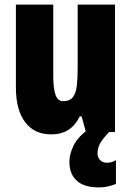

<svg xmlns="http://www.w3.org/2000/svg" viewBox="-20 -573 569 833"><path d="M479 -553V0H353L334 -68H326Q307 -29 276.5 -9.5Q246 10 202 10Q129 10 89 -43Q49 -96 49 -193V-553H211V-246Q211 -191 220.5 -162.5Q230 -134 254 -134Q283 -134 296.5 -152Q310 -170 313.5 -203Q317 -236 317 -280V-553ZM403 93Q403 109 414 121Q425 133 444 133Q458 133 467 129.5Q476 126 483 122V225Q471 230 452 235Q433 240 408 240Q344 240 312.5 210.5Q281 181 281 129Q281 95 300 57Q319 19 370 -17L453 0Q422 33 412.5 52.5Q403 72 403 93Z"/></svg>

Font: Noto Sans Sinhala ExtraCondensed Black
Style: Regular
Weight: 900
Width: 2
Designer: Jelle Bosma - Monotype Design Team
Foundry: Monotype Imaging Inc.
Version: Version 2.006; ttfautohint (v1.8.4.7-5d5b)